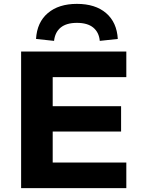

<svg xmlns="http://www.w3.org/2000/svg" viewBox="-20 -971 738 991"><path d="M89 0V-705H632V-573H252V-423H605V-292H252V-132H632V0ZM259 -760 166 -770Q171 -856 227 -903.5Q283 -951 377 -951Q472 -951 527.5 -903.5Q583 -856 588 -770L495 -760Q491 -804 461.5 -828.5Q432 -853 377 -853Q323 -853 293.5 -829Q264 -805 259 -760Z"/></svg>

Font: Nunito Sans 10pt SemiExpanded ExtraBold
Style: Regular
Weight: 800
Width: 6
Designer: Vernon Adams
Foundry: Vernon Adams
Version: Version 3.101;gftools[0.9.27]